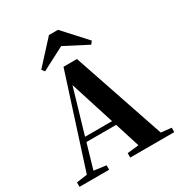

<svg xmlns="http://www.w3.org/2000/svg" viewBox="-222 -1135 1205 1286"><g transform="rotate(-30 380.5 -491.5)"><path d="M380.9 -877.9 203.1 -785.2 186 -807.1 347.2 -982.9H417L577.1 -807.1L560.1 -785.2ZM668.9 -43 749 -34.2V0H408.2V-34.2L497.1 -43.9L436 -236.8H206.1L150.9 -46.9L245.1 -34.2V0H16.1V-34.2L99.1 -45.9L325.2 -750H429.2ZM215.8 -272H424.8L315.9 -613.8Z"/></g></svg>

Font: Noto Serif JP Black
Style: Regular
Weight: 900
Designer: Ryoko NISHIZUKA  (kana & ideographs); Frank Grießhammer (Latin, Greek & Cyrillic); Wenlong ZHANG  (bopomofo); Sandoll Co
Foundry: Adobe Systems Incorporated
Version: Version 1.001;PS 1.001;hotconv 16.6.54;makeotf.lib2.5.65590